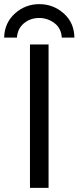

<svg xmlns="http://www.w3.org/2000/svg" viewBox="-51 -909 380 929"><path d="M-31 -727Q-29 -799 21.5 -844Q72 -889 139 -889Q207 -889 257.5 -844Q308 -799 309 -727H248Q245 -773 212 -797.5Q179 -822 139 -822Q96 -822 65 -796.5Q34 -771 31 -727ZM94 0V-694H184V0Z"/></svg>

Font: CMU Sans Serif
Style: Medium
Weight: 500
Version: Version 0.7.0